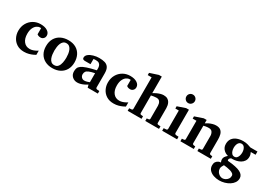

<svg xmlns="http://www.w3.org/2000/svg" viewBox="12 -1618 3828 2738"><g transform="rotate(30 1926.0 -249.0)"><path d="M423.8 -59.1Q411.1 -51.8 385.7 -39.8Q360.4 -27.8 325 -18.1Q289.6 -8.3 246.6 -8.3Q176.8 -8.3 127.9 -39.3Q79.1 -70.3 54 -120.8Q28.8 -171.4 28.8 -230Q28.8 -301.3 60.1 -355.2Q91.3 -409.2 144 -439.5Q196.8 -469.7 261.2 -469.7Q332 -469.7 374.3 -441.9Q416.5 -414.1 416.5 -370.6Q416.5 -340.3 397 -321.5Q377.4 -302.7 353 -302.7Q328.1 -302.7 313.2 -309.3Q298.3 -315.9 292.5 -321.8V-422.9Q287.1 -423.8 283.7 -423.8Q280.3 -423.8 275.4 -423.8Q248 -423.8 221.7 -405.3Q195.3 -386.7 178.2 -349.6Q161.1 -312.5 161.1 -256.3Q161.1 -177.2 197.8 -130.6Q234.4 -84 297.9 -84Q325.7 -84 352.3 -93.3Q378.9 -102.5 398.4 -113.3Q418 -124 423.8 -128.4Z M949.7 -236.8Q949.7 -169.4 921.4 -117.9Q893.1 -66.4 839.8 -37.4Q786.6 -8.3 711.9 -8.3Q643.6 -8.3 591.3 -35.9Q539.1 -63.5 509.8 -115Q480.5 -166.5 480.5 -237.3Q480.5 -311 510.7 -363Q541 -415 594.7 -442.4Q648.4 -469.7 717.8 -469.7Q792.5 -469.7 844.2 -439.9Q896 -410.2 922.9 -357.7Q949.7 -305.2 949.7 -236.8ZM814.9 -237.3Q814.9 -266.1 810.8 -297.6Q806.6 -329.1 795.7 -356.4Q784.7 -383.8 764.9 -400.9Q745.1 -418 714.4 -418Q684.1 -418 664.8 -401.6Q645.5 -385.3 634.8 -358.6Q624 -332 619.9 -301Q615.7 -270 615.7 -241.2Q615.7 -211.9 619.6 -180.2Q623.5 -148.4 634.3 -120.8Q645 -93.3 664.6 -76.2Q684.1 -59.1 715.3 -59.1Q756.3 -59.1 777.8 -86.9Q799.3 -114.7 807.1 -156Q814.9 -197.3 814.9 -237.3Z M1459.5 -19.5H1292L1280.3 -64.5Q1263.7 -52.7 1238 -39.6Q1212.4 -26.4 1182.6 -17.3Q1152.8 -8.3 1124 -8.3Q1075.2 -8.3 1040.5 -40Q1005.9 -71.8 1005.9 -125Q1005.9 -155.3 1014.6 -179Q1023.4 -202.6 1051 -222.4Q1078.6 -242.2 1133.8 -261Q1189 -279.8 1281.7 -300.3V-335.4Q1281.7 -352.5 1275.6 -372.1Q1269.5 -391.6 1251.7 -405.3Q1233.9 -418.9 1197.8 -418.9Q1184.1 -418.9 1173.8 -417.7Q1163.6 -416.5 1159.2 -415.5V-330.1H1066.4Q1053.2 -330.1 1039.6 -336.2Q1025.9 -342.3 1025.9 -362.3Q1025.9 -396 1056.2 -419.9Q1086.4 -443.8 1132.6 -456.8Q1178.7 -469.7 1226.1 -469.7Q1278.3 -469.7 1317.4 -458.5Q1356.4 -447.3 1378.4 -414.3Q1400.4 -381.3 1400.4 -316.4V-85.4Q1400.4 -77.1 1406.2 -71.3Q1412.1 -65.4 1419.9 -64.5L1459.5 -61.5ZM1280.3 -103V-251.5Q1222.2 -239.7 1190.2 -226.6Q1158.2 -213.4 1145.8 -195.3Q1133.3 -177.2 1133.3 -149.9Q1133.3 -122.6 1151.4 -102.8Q1169.4 -83 1197.8 -83Q1219.2 -83 1242.7 -89.8Q1266.1 -96.7 1280.3 -103Z M1898.9 -59.1Q1886.2 -51.8 1860.8 -39.8Q1835.4 -27.8 1800 -18.1Q1764.6 -8.3 1721.7 -8.3Q1651.9 -8.3 1603 -39.3Q1554.2 -70.3 1529.1 -120.8Q1503.9 -171.4 1503.9 -230Q1503.9 -301.3 1535.2 -355.2Q1566.4 -409.2 1619.1 -439.5Q1671.9 -469.7 1736.3 -469.7Q1807.1 -469.7 1849.4 -441.9Q1891.6 -414.1 1891.6 -370.6Q1891.6 -340.3 1872.1 -321.5Q1852.5 -302.7 1828.1 -302.7Q1803.2 -302.7 1788.3 -309.3Q1773.4 -315.9 1767.6 -321.8V-422.9Q1762.2 -423.8 1758.8 -423.8Q1755.4 -423.8 1750.5 -423.8Q1723.1 -423.8 1696.8 -405.3Q1670.4 -386.7 1653.3 -349.6Q1636.2 -312.5 1636.2 -256.3Q1636.2 -177.2 1672.9 -130.6Q1709.5 -84 1772.9 -84Q1800.8 -84 1827.4 -93.3Q1854 -102.5 1873.5 -113.3Q1893.1 -124 1898.9 -128.4Z M2466.8 -19.5H2240.2V-61.5L2268.6 -64.5Q2288.6 -66.4 2288.6 -85.4V-297.9Q2288.6 -312.5 2283.7 -333.5Q2278.8 -354.5 2262.7 -370.6Q2246.6 -386.7 2212.9 -386.7Q2193.4 -386.7 2168.7 -382.8Q2144 -378.9 2128.4 -375V-85.4Q2128.4 -66.4 2148.4 -64.5L2179.2 -61.5V-19.5H1950.7V-61.5L1987.8 -64.5Q2007.8 -66.4 2007.8 -85.4V-603.5H1943.8V-640.6L2081.5 -685.5H2128.4V-413.6Q2147.5 -425.8 2174.3 -438.7Q2201.2 -451.7 2230.7 -460.7Q2260.3 -469.7 2285.6 -469.7Q2325.7 -469.7 2350.1 -455.3Q2374.5 -440.9 2387.2 -418.7Q2399.9 -396.5 2404.5 -372.3Q2409.2 -348.1 2409.2 -328.1V-85.4Q2409.2 -66.4 2429.2 -64.5L2466.8 -61.5Z M2712.4 -616.2Q2712.4 -587.4 2691.9 -566.7Q2671.4 -545.9 2642.1 -545.9Q2613.3 -545.9 2593 -566.7Q2572.8 -587.4 2572.8 -616.2Q2572.8 -645 2593 -665.3Q2613.3 -685.5 2642.1 -685.5Q2671.4 -685.5 2691.9 -665.3Q2712.4 -645 2712.4 -616.2ZM2764.2 -19.5H2519V-61.5L2560.5 -64.5Q2568.8 -65.4 2574.5 -71.3Q2580.1 -77.1 2580.1 -85.4V-387.7H2522.9V-424.8L2654.3 -469.7H2699.7V-85.4Q2699.7 -77.1 2706.3 -71.3Q2712.9 -65.4 2720.7 -64.5L2764.2 -61.5Z M3319.8 -19.5H3098.6V-61.5L3131.8 -64.5Q3151.9 -66.4 3151.9 -85.4V-296.9Q3151.9 -331.1 3135 -358.9Q3118.2 -386.7 3077.6 -386.7Q3050.8 -386.7 3027.3 -382.8Q3003.9 -378.9 2991.7 -375V-85.4Q2991.7 -77.1 2998 -71.3Q3004.4 -65.4 3012.2 -64.5L3039.1 -61.5V-19.5H2818.8V-61.5L2851.1 -64.5Q2871.1 -66.4 2871.1 -85.4V-386.7H2809.1V-423.8L2944.8 -469.7H2991.7V-414.6Q3009.3 -426.8 3035.4 -439.5Q3061.5 -452.1 3091.3 -460.9Q3121.1 -469.7 3148.9 -469.7Q3201.2 -469.7 3227.3 -446.8Q3253.4 -423.8 3262.5 -387.9Q3271.5 -352.1 3271.5 -313V-85.4Q3271.5 -77.1 3277.8 -71.3Q3284.2 -65.4 3292.5 -64.5L3319.8 -61.5Z M3843.8 -388.7H3764.6Q3772 -373.5 3777.3 -356.9Q3782.7 -340.3 3782.7 -320.3Q3782.7 -277.8 3763.9 -249Q3745.1 -220.2 3715.1 -202.9Q3685.1 -185.5 3650.6 -178Q3616.2 -170.4 3584.5 -170.4Q3580.1 -170.4 3575.7 -170.4Q3571.3 -170.4 3567.4 -170.9Q3555.2 -162.6 3547.4 -153.8Q3539.6 -145 3539.6 -133.3Q3539.6 -127 3543.5 -116.7Q3691.4 -104.5 3754.2 -72.3Q3816.9 -40 3816.9 16.6Q3816.9 55.7 3795.9 87.4Q3774.9 119.1 3739.7 141.6Q3704.6 164.1 3661.4 176.3Q3618.2 188.5 3574.2 188.5Q3526.9 188.5 3482.7 173.6Q3438.5 158.7 3409.9 127.9Q3381.3 97.2 3381.3 48.8Q3381.3 13.7 3396.7 -7.1Q3412.1 -27.8 3432.1 -36.9Q3452.1 -45.9 3465.8 -45.9Q3469.7 -45.9 3471.2 -45.4Q3465.3 -57.6 3462.6 -71Q3460 -84.5 3460 -93.3Q3460 -116.2 3472.2 -135.3Q3484.4 -154.3 3509.8 -176.8Q3498 -179.7 3479.5 -188Q3460.9 -196.3 3442.6 -212.2Q3424.3 -228 3411.6 -252.4Q3398.9 -276.9 3398.9 -312Q3398.9 -366.2 3425.8 -401.1Q3452.6 -436 3498 -452.9Q3543.5 -469.7 3598.1 -469.7Q3640.6 -469.7 3674.6 -459.5Q3708.5 -449.2 3727.1 -441.9H3843.8ZM3664.1 -321.8Q3664.1 -346.7 3656.5 -370.6Q3648.9 -394.5 3633.8 -410.2Q3618.7 -425.8 3596.2 -425.8Q3569.3 -425.8 3553.5 -410.4Q3537.6 -395 3530.5 -370.8Q3523.4 -346.7 3523.4 -320.8Q3523.4 -294.4 3531 -269.5Q3538.6 -244.6 3554.2 -228.8Q3569.8 -212.9 3594.7 -212.9Q3619.1 -212.9 3634.5 -229Q3649.9 -245.1 3657 -270.3Q3664.1 -295.4 3664.1 -321.8ZM3701.2 42.5Q3701.2 20.5 3682.9 6.6Q3664.6 -7.3 3637 -15.4Q3609.4 -23.4 3579.8 -27.8Q3550.3 -32.2 3527.8 -34.2Q3516.1 -16.1 3508.1 1.2Q3500 18.6 3500 36.1Q3500 64.9 3514.9 88.1Q3529.8 111.3 3552.7 125Q3575.7 138.7 3599.1 138.7Q3623 138.7 3646.5 126.7Q3669.9 114.7 3685.5 93.3Q3701.2 71.8 3701.2 42.5Z"/></g></svg>

Font: Annapurna SIL
Style: Bold
Weight: 700
Designer: Peter Martin, Annie Olsen
Foundry: SIL International
Version: Version 2.000